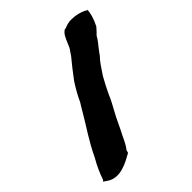

<svg xmlns="http://www.w3.org/2000/svg" viewBox="-192 -763 894 894"><g transform="rotate(-45 255.0 -316.0)"><path d="M-4 -11 12 0C66 39 135 -2 167 -20L173 -23C174 -25 174 -26 175 -29C175 -30 176 -32 177 -37C187 -49 198 -68 211 -97C230 -132 247 -174 266 -207C278 -230 291 -251 303 -281C315 -307 329 -333 344 -360C364 -389 379 -415 401 -437C406 -446 412 -451 423 -467C433 -480 443 -490 456 -513C465 -522 476 -533 485 -544C503 -579 510 -608 511 -629L512 -625L499 -633C483 -641 456 -649 431 -649C405 -651 390 -643 376 -638L373 -639C363 -633 358 -627 352 -618C340 -598 331 -569 323 -556C314 -545 309 -535 305 -530C280 -500 255 -468 232 -437C214 -409 198 -382 182 -347C177 -338 168 -326 159 -309C119 -240 86 -197 47 -115C29 -85 13 -49 2 -16Z"/></g></svg>

Font: Vapor
Style: Blk
Weight: 900
Foundry: Cannot Into Space Fonts
Version: Version 0.179